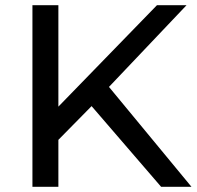

<svg xmlns="http://www.w3.org/2000/svg" viewBox="-20 -720 759 740"><path d="M333 -311 205 -181V0H105V-700H205V-309L585 -700H699L400 -385L718 0H601Z"/></svg>

Font: Idrija
Style: Regular
Weight: 500
Designer: Julieta Ulanovsky
Foundry: Julieta Ulanovsky
Version: Version 7.200